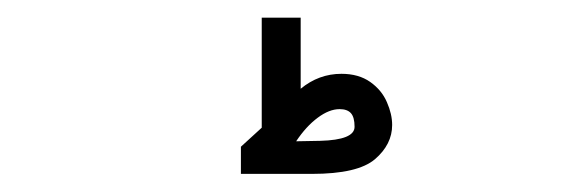

<svg xmlns="http://www.w3.org/2000/svg" viewBox="-20 -446 640 212"><path d="M269 -305V-426.5H312V-348Q332 -364.5 357 -364.5Q376 -364.5 388.8 -355.5Q401.5 -346.5 407.2 -333.2Q413 -320 413 -308Q413 -286.5 394 -270.2Q375 -254 324.5 -254H246V-284ZM371.5 -306Q371.5 -316.5 367.5 -321Q363.5 -325.5 355 -325.5Q343.5 -325.5 330.8 -316Q318 -306.5 307 -290L333.5 -290.5Q371.5 -291.5 371.5 -306Z"/></svg>

Font: JuliaMono Medium
Style: Italic
Weight: 500
Italic angle: -9°
Monospace: yes
Designer: cormullion
Foundry: corm
Version: Version 0.054; ttfautohint (v1.8.4)